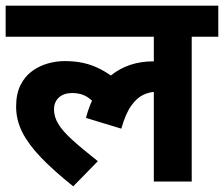

<svg xmlns="http://www.w3.org/2000/svg" viewBox="-20 -642 792 679"><path d="M0 -512V-622H752V-512H658V0H524V-338L580 -304Q565 -312 552.5 -314.5Q540 -317 529 -317Q509 -317 486.5 -306.5Q464 -296 444 -268Q424 -240 409 -187L284 -225Q310 -325 372 -375Q434 -425 522 -425Q542 -425 559.5 -422Q577 -419 589 -415L593 -392L524 -412V-512ZM357 -236Q329 -265 302 -289Q275 -313 236 -313Q205 -313 188 -297Q171 -281 171 -255Q171 -229 186 -204Q201 -179 235 -148Q269 -117 326 -72L239 17Q169 -39 124.5 -85.5Q80 -132 58.5 -175Q37 -218 37 -265Q37 -310 52.5 -341Q68 -372 93.5 -390.5Q119 -409 149 -417.5Q179 -426 208 -426Q246 -426 276.5 -419Q307 -412 335 -397.5Q363 -383 392 -360Z"/></svg>

Font: Noto Sans Devanagari
Style: Bold
Weight: 700
Version: Version 2.003